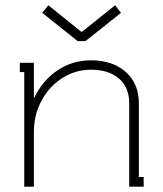

<svg xmlns="http://www.w3.org/2000/svg" viewBox="-20 -699 611 719"><path d="M287.1 -580.1 411.1 -679.2 433.1 -650.9 299.8 -544.9H271L138.2 -650.9L161.1 -679.2L284.2 -580.1ZM107.9 -332Q138.7 -397 194.6 -435.1Q250.5 -473.1 320.8 -473.1Q401.9 -473.1 450.9 -429.7Q500 -386.2 500 -312V-36.1H518.1V0H463.9V-36.1V-312Q463.9 -372.1 425.3 -405Q386.7 -438 320.8 -438Q264.2 -438 215.3 -408Q166.5 -377.9 136.7 -324.2Q106.9 -270.5 106.9 -205.1V0H70.8V-429.2H54.2V-463.9H106.9V-332Z"/></svg>

Font: Rawengulk
Style: Regular
Weight: 400
Version: Version 0.92